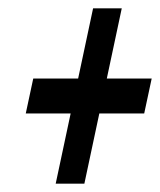

<svg xmlns="http://www.w3.org/2000/svg" viewBox="-20 -590 385 462"><path d="M42 -317H150L114 -148H183L219 -317H327L345 -401H237L273 -570H204L168 -401H60Z"/></svg>

Font: League Gothic Condensed Italic
Style: Regular
Weight: 400
Width: 3
Designer: Tyler Finck
Foundry: The League of Moveable Type
Version: Version 1.001;PS 001.001;hotconv 1.0.56;makeotf.lib2.0.21325